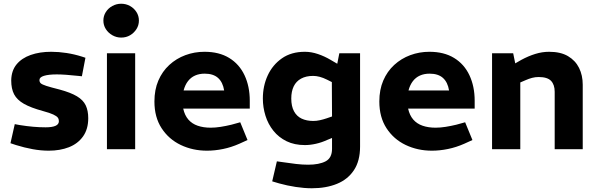

<svg xmlns="http://www.w3.org/2000/svg" viewBox="-20 -798 3194 1027"><path d="M241 8Q199 8 155 0Q111 -8 66 -22L36 -32L59 -134L86 -129Q123 -123 157.5 -120Q192 -117 224 -117Q259 -117 277 -125Q295 -133 295 -150Q295 -161 289 -169Q283 -177 265 -185.5Q247 -194 210 -204Q144 -222 107.5 -243Q71 -264 55.5 -293.5Q40 -323 40 -368Q41 -420 68.5 -453.5Q96 -487 144 -504Q192 -521 254 -521Q294 -521 336 -514.5Q378 -508 419 -495L437 -489L418 -390L399 -392Q362 -396 333.5 -398Q305 -400 284 -400Q240 -400 215.5 -392.5Q191 -385 191 -370Q191 -359 198 -352.5Q205 -346 228 -338.5Q251 -331 299 -319Q358 -303 391.5 -283Q425 -263 438.5 -234.5Q452 -206 452 -166Q452 -107 424 -68Q396 -29 348.5 -10.5Q301 8 241 8Z M552 0V-513H703V0ZM628 -597Q603 -597 581 -609.5Q559 -622 546 -642.5Q533 -663 533 -688Q533 -713 546 -733.5Q559 -754 581 -766Q603 -778 628 -778Q654 -778 675.5 -766Q697 -754 710 -733.5Q723 -713 723 -688Q723 -663 710 -642.5Q697 -622 676 -609.5Q655 -597 628 -597Z M1087 8Q1011 8 947 -22.5Q883 -53 844.5 -112Q806 -171 806 -255Q806 -318 827 -367Q848 -416 885.5 -450.5Q923 -485 971.5 -503Q1020 -521 1074 -521Q1152 -521 1206 -488Q1260 -455 1288 -395.5Q1316 -336 1316 -259V-217H960Q968 -181 987.5 -158.5Q1007 -136 1037.5 -125.5Q1068 -115 1107 -115Q1132 -115 1160.5 -119.5Q1189 -124 1218 -131L1265 -144L1304 -49L1260 -29Q1217 -10 1173 -1Q1129 8 1087 8ZM962 -314H1179Q1172 -358 1146.5 -381Q1121 -404 1075 -404Q1046 -404 1023.5 -394Q1001 -384 985.5 -364Q970 -344 962 -314Z M1648 209Q1608 209 1562 202Q1516 195 1473 183L1436 172L1461 65L1497 70Q1529 75 1563.5 79Q1598 83 1628 83Q1687 83 1721.5 65Q1756 47 1756 -2V-60L1729 -49Q1701 -36 1670 -29Q1639 -22 1611 -22Q1555 -22 1513 -42.5Q1471 -63 1442.5 -98.5Q1414 -134 1400 -179Q1386 -224 1386 -271Q1386 -338 1412 -394.5Q1438 -451 1488 -486Q1538 -521 1611 -521Q1645 -521 1680.5 -509Q1716 -497 1748 -478L1784 -457L1795 -513H1906V-14Q1906 63 1873 112.5Q1840 162 1782 185.5Q1724 209 1648 209ZM1538 -271Q1538 -230 1552.5 -203Q1567 -176 1593.5 -163.5Q1620 -151 1656 -151Q1673 -151 1691 -155Q1709 -159 1727 -165L1756 -175L1755 -359L1729 -372Q1709 -382 1690.5 -387Q1672 -392 1655 -392Q1617 -392 1590.5 -377.5Q1564 -363 1551 -336Q1538 -309 1538 -271Z M2290 8Q2214 8 2150 -22.5Q2086 -53 2047.5 -112Q2009 -171 2009 -255Q2009 -318 2030 -367Q2051 -416 2088.5 -450.5Q2126 -485 2174.5 -503Q2223 -521 2277 -521Q2355 -521 2409 -488Q2463 -455 2491 -395.5Q2519 -336 2519 -259V-217H2163Q2171 -181 2190.5 -158.5Q2210 -136 2240.5 -125.5Q2271 -115 2310 -115Q2335 -115 2363.5 -119.5Q2392 -124 2421 -131L2468 -144L2507 -49L2463 -29Q2420 -10 2376 -1Q2332 8 2290 8ZM2165 -314H2382Q2375 -358 2349.5 -381Q2324 -404 2278 -404Q2249 -404 2226.5 -394Q2204 -384 2188.5 -364Q2173 -344 2165 -314Z M2612 0V-513H2725L2736 -459L2769 -478Q2806 -498 2843 -509.5Q2880 -521 2917 -521Q2979 -521 3018.5 -497.5Q3058 -474 3077.5 -434.5Q3097 -395 3097 -345V0H2947V-307Q2947 -345 2927.5 -365.5Q2908 -386 2861 -386Q2843 -386 2826 -381.5Q2809 -377 2791 -369L2763 -357V0Z"/></svg>

Font: REM Medium SemiBold
Style: Regular
Weight: 600
Version: Version 1.005;gftools[0.9.28]